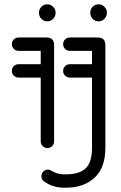

<svg xmlns="http://www.w3.org/2000/svg" viewBox="-20 -687 561 891"><path d="M66 -327Q53 -327 44 -336Q35 -345 35 -358Q35 -371 44 -380Q53 -389 66 -389H169V-451H66Q53 -451 44 -460Q35 -469 35 -482Q35 -495 44 -504Q53 -513 66 -513H196Q231 -513 231 -478V-30Q231 -18 222 -9Q213 0 200 0Q187 0 178 -9Q169 -18 169 -30V-327ZM161 -629Q161 -644 172 -655.5Q183 -667 200 -667Q215 -667 226.5 -655.5Q238 -644 238 -629V-627Q238 -611 226.5 -599.5Q215 -588 200 -588Q183 -588 172 -599.5Q161 -611 161 -627ZM304 -327Q291 -327 282 -336Q273 -345 273 -358Q273 -371 282 -380Q291 -389 304 -389H407V-451H304Q291 -451 282 -460Q273 -469 273 -482Q273 -495 282 -504Q291 -513 304 -513H433Q469 -513 469 -478V-1Q469 92 418.5 138Q368 184 287 184H275Q252 184 229 177Q206 170 186 156Q172 147 172 131Q172 118 181 109Q190 100 203 100Q211 100 218 105Q246 122 275 122H287Q348 122 377.5 94Q407 66 407 -1V-327ZM399 -629Q399 -644 410 -655.5Q421 -667 438 -667Q453 -667 464.5 -655.5Q476 -644 476 -629V-627Q476 -611 464.5 -599.5Q453 -588 438 -588Q421 -588 410 -599.5Q399 -611 399 -627Z"/></svg>

Font: Libertine Sup Medium
Style: Regular
Weight: 500
Designer: Bastien Sozeau
Foundry: NBR — Bastien Sozeau
Version: Version 2.003; ttfautohint (v1.8.4.7-5d5b);gftools[0.9.33]